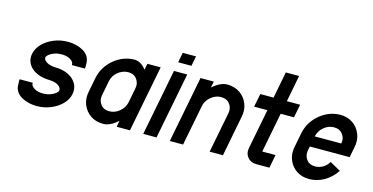

<svg xmlns="http://www.w3.org/2000/svg" viewBox="-69 -980 2541 1309"><g transform="rotate(15 1201.5 -325.5)"><path d="M407.7 -246.1Q450.7 -210.4 450.7 -161.1Q450.7 -149.4 448.2 -136.7Q440.9 -97.7 409.2 -65.4Q377.4 -33.2 331.3 -14.2Q285.2 4.9 233.4 4.9Q175.3 4.9 130.1 -18.8Q85 -42.5 75.7 -85.9Q75.2 -90.3 74.7 -98.6Q74.2 -106.9 74 -115.7Q73.7 -124.5 73.2 -130.9Q73.2 -132.8 74.2 -139.2V-141.6H166L168 -128.4Q172.9 -113.3 195.3 -101.1Q217.8 -88.9 251.5 -88.9Q278.8 -88.9 301.5 -96.7Q324.2 -104.5 338.6 -115.7Q353 -127 354.5 -136.7Q355 -139.6 355 -142.1Q355 -158.2 334 -172.9Q313 -187.5 272 -189Q202.1 -189.9 154.8 -223.1Q108.9 -258.8 108.9 -308.6Q108.9 -319.8 111.3 -332Q119.1 -371.1 150.6 -403.3Q182.1 -435.5 228.5 -454.6Q274.9 -473.6 326.7 -473.6Q384.8 -473.6 429.9 -450Q475.1 -426.3 483.9 -382.8Q484.9 -378.4 485.4 -370.1Q485.8 -361.8 486.1 -353Q486.3 -344.2 486.3 -338.4Q486.3 -335.9 485.4 -329.6V-327.1H393.6L391.6 -340.3Q387.2 -355.5 364.5 -367.7Q341.8 -379.9 308.1 -379.9Q280.8 -379.9 258.3 -372.1Q235.8 -364.3 221.4 -353Q207 -341.8 205.1 -332Q204.6 -330.1 204.6 -327.6Q204.6 -312.5 227.1 -298.3Q249.5 -284.2 291 -282.7Q361.3 -281.7 407.7 -246.1Z M852.5 -286.1Q854.5 -295.9 854.5 -305.2Q854.5 -332 835.2 -356Q815.9 -379.9 776.9 -379.9Q736.8 -378.9 704.6 -352.1Q672.4 -325.2 665 -286.1L645 -182.6Q643.1 -172.4 643.1 -163.1Q643.1 -136.2 662.1 -112.5Q681.2 -88.9 720.2 -88.9Q759.3 -88.9 792 -116.2Q824.7 -143.6 832.5 -182.6ZM888.2 -468.8H981.9L890.6 0H796.9L805.2 -43.9Q780.3 -21.5 753.9 -8.3Q727.5 4.9 702.1 4.9Q650.4 4.9 612.8 -20.5Q575.2 -45.9 558.1 -88.4Q547.4 -114.7 547.4 -145Q547.4 -163.1 551.3 -182.6L571.3 -286.1Q588.9 -365.7 652.1 -418.7Q715.3 -471.7 795.4 -473.6Q820.8 -473.6 841.8 -460.4Q862.8 -447.3 879.4 -424.8Z M1169.4 -468.8 1078.1 0H984.4L1075.7 -468.8ZM1087.9 -533.2 1101.6 -603.5H1195.3L1181.6 -533.2Z M1451.7 -473.6Q1503.4 -473.1 1540.8 -448Q1578.1 -422.9 1595.2 -380.4Q1606.4 -353.5 1606.4 -323.2Q1606.4 -305.2 1602.5 -286.1L1546.9 0H1453.1L1508.8 -286.1Q1510.7 -295.9 1510.7 -305.2Q1510.7 -332 1491.9 -355.5Q1473.1 -378.9 1433.1 -379.9Q1394.5 -379.9 1361.6 -352.5Q1328.6 -325.2 1321.3 -286.1L1265.6 0H1171.9L1263.2 -468.8H1356.9L1348.1 -424.8Q1373.5 -447.3 1399.9 -460.4Q1426.3 -473.6 1451.7 -473.6Z M1799.3 -93.8H1893.1L1875 0H1781.2Q1742.2 0 1720.2 -27.8Q1703.6 -48.3 1703.6 -75.2Q1703.6 -84 1705.6 -93.8L1760.3 -375H1666.5L1685.1 -468.8H1778.8L1814.9 -656.2H1908.7L1872.6 -468.8H1966.3L1947.8 -375H1854Z M2230 -379.9Q2190.9 -379.9 2158.9 -353Q2127 -326.2 2118.2 -286.1H2305.7Q2307.6 -295.9 2307.6 -305.2Q2307.6 -332 2288.3 -356Q2269 -379.9 2230 -379.9ZM2384.8 -210.9H2103.5L2098.1 -182.6Q2096.2 -172.4 2096.2 -163.1Q2096.2 -136.2 2115.2 -112.5Q2134.3 -88.9 2173.3 -88.9Q2200.7 -88.9 2225.8 -103Q2251 -117.2 2268.6 -145.5L2344.2 -103.5Q2310.5 -51.8 2260.5 -23.4Q2210.4 4.9 2155.3 4.9Q2103.5 4.9 2065.9 -20.5Q2028.3 -45.9 2011.2 -88.4Q2000.5 -114.7 2000.5 -145Q2000.5 -163.1 2004.4 -182.6L2024.4 -286.1Q2042 -365.7 2105.2 -418.7Q2168.5 -471.7 2248.5 -473.6Q2300.3 -473.6 2337.6 -448.2Q2375 -422.9 2392.1 -380.4Q2403.3 -353.5 2403.3 -323.2Q2403.3 -305.2 2399.4 -286.1Z"/></g></svg>

Font: Lambda
Style: Italic
Weight: 400
Italic angle: -11°
Designer: GGBotNet
Version: 0.22